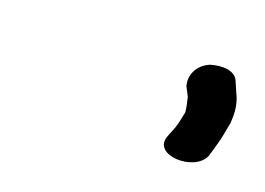

<svg xmlns="http://www.w3.org/2000/svg" viewBox="-36 -779 319 231"><g transform="rotate(15 123.5 -664.0)"><path d="M236 -631C240 -641 243 -652 246 -663V-664C248 -676 248 -688 243 -700L238 -715C233 -725 219 -727 204 -724C188 -719 181 -705 183 -693V-692L188 -680C189 -673 190 -667 190 -661C188 -654 186 -647 183 -640L177 -628C163 -601 219 -594 231 -618Z"/></g></svg>

Font: Stray Cat
Style: BdCnObl
Weight: 700
Version: Version 1.0